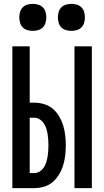

<svg xmlns="http://www.w3.org/2000/svg" viewBox="-20 -975 540 995"><path d="M366 0V-735H456V0ZM44 0V-735H134V-443H157Q183 -443 208.5 -435.5Q234 -428 253.5 -411.5Q273 -395 286.5 -372Q300 -349 307.5 -324.5Q315 -300 318 -274Q321 -248 321 -222Q321 -196 318 -170Q315 -144 307.5 -119Q300 -94 286.5 -71.5Q273 -49 253.5 -32Q234 -15 208.5 -7.5Q183 0 157 0ZM157 -78Q172 -78 185 -86Q198 -94 206.5 -106.5Q215 -119 219.5 -133.5Q224 -148 226.5 -162.5Q229 -177 230 -192Q231 -207 231 -222Q231 -237 230 -251.5Q229 -266 226.5 -281Q224 -296 219.5 -310Q215 -324 206.5 -336.5Q198 -349 185 -357Q172 -365 157 -365H134V-78ZM350 -815Q336 -815 322 -819Q308 -823 298 -833Q288 -843 284 -857Q280 -871 280 -885Q280 -899 284 -913Q288 -927 298 -937Q308 -947 322 -951Q336 -955 350 -955Q364 -955 378 -951Q392 -947 402 -937Q412 -927 416 -913Q420 -899 420 -885Q420 -871 416 -857Q412 -843 402 -833Q392 -823 378 -819Q364 -815 350 -815ZM150 -815Q136 -815 122 -819Q108 -823 98 -833Q88 -843 84 -857Q80 -871 80 -885Q80 -899 84 -913Q88 -927 98 -937Q108 -947 122 -951Q136 -955 150 -955Q164 -955 178 -951Q192 -947 202 -937Q212 -927 216 -913Q220 -899 220 -885Q220 -871 216 -857Q212 -843 202 -833Q192 -823 178 -819Q164 -815 150 -815Z"/></svg>

Font: Iosevka Semibold
Style: Regular
Weight: 600
Monospace: yes
Designer: Belleve Invis
Foundry: Belleve Invis
Version: Version 33.2.3; ttfautohint (v1.8.4)